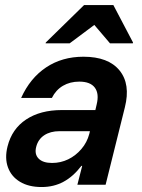

<svg xmlns="http://www.w3.org/2000/svg" viewBox="-20 -736 567 765"><path d="M145.8 9.2Q94.2 9.2 59.6 -11.7Q25 -32.5 11.7 -69.2Q-1.7 -105.8 10 -152.5Q27.5 -222.5 84.2 -260Q140.8 -297.5 226.7 -297.5H360L365 -319.2Q375.8 -362.5 357.9 -386.7Q340 -410.8 295.8 -410.8Q259.2 -410.8 230.8 -394.2Q202.5 -377.5 186.7 -345.8H64.2Q100 -425 163.8 -467.5Q227.5 -510 312.5 -510Q411.7 -510 456.2 -455.4Q500.8 -400.8 477.5 -308.3L400.8 0H288.3L307.5 -75H304.2Q271.7 -32.5 232.9 -11.7Q194.2 9.2 145.8 9.2ZM187.5 -86.7Q221.7 -86.7 251.7 -101.2Q281.7 -115.8 304.2 -142.1Q326.7 -168.3 335.8 -202.5L338.3 -213.3H216.7Q180.8 -213.3 156.2 -197.1Q131.7 -180.8 124.2 -150.8Q116.7 -121.7 133.8 -104.2Q150.8 -86.7 187.5 -86.7ZM161.7 -563.3 162.5 -566.7 315 -715.8H431.7L510 -566.7L509.2 -563.3H418.3L355.8 -636.7L257.5 -563.3Z"/></svg>

Font: Funnel Sans SemiBold
Style: Italic
Weight: 600
Italic angle: -14.036°
Designer: NORD ID, Kristian Moeller
Foundry: Dicotype
Version: Version 1.000